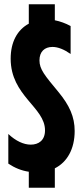

<svg xmlns="http://www.w3.org/2000/svg" viewBox="-20 -800 392 900"><path d="M311 -678V-547C281 -568 252 -580 226 -580C189 -580 165 -558 165 -517C165 -475 190 -446 253 -370C306 -306 330 -252 330 -186C330 -102 295 -40 237 -11C212 1 183 8 151 8C139 8 127 7 115 5V-20H237V80H115V5C81 0 49 -13 19 -33V-172C54 -139 91 -122 124 -122C161 -122 191 -142 191 -189C191 -298 30 -350 30 -525C30 -603 61 -660 115 -689C139 -701 168 -708 200 -708C212 -708 225 -707 237 -705V-680H115V-780H237V-705C262 -700 287 -691 311 -678Z"/></svg>

Font: Jakob Semi-Condensed
Style: Regular
Weight: 400
Width: 4
Designer: Alan Madić
Foundry: X Cicéro
Version: Version 1.000;Glyphs 3.1.2 (3151)